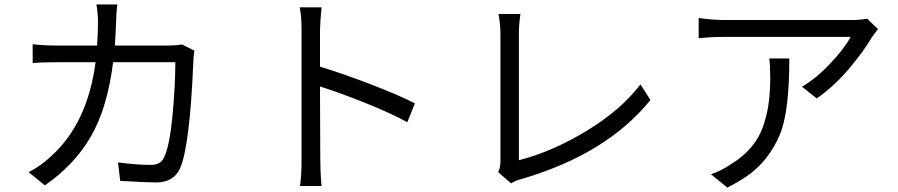

<svg xmlns="http://www.w3.org/2000/svg" viewBox="-20 -807 4040 864"><path d="M508 -787Q504 -758 502.5 -712.5Q501 -667 497 -602H735Q771 -602 799 -607L855 -579Q850 -551 850 -530Q834 -143 789 -47Q760 14 682 14Q642 14 521 7L511 -76Q596 -65 660 -65Q703 -65 718 -98Q743 -149 756 -284.5Q769 -420 769 -527H489Q463 -320 388.5 -192Q314 -64 182 27L109 -32Q168 -63 212 -106Q374 -253 410 -527H242Q162 -527 127 -523V-608Q180 -602 241 -602H417Q421 -666 421 -705.5Q421 -745 414 -787Z M1337 -88V-670Q1337 -733 1329 -774H1427Q1420 -702 1420 -670Q1420 -670 1420 -507Q1522 -476 1646 -428.5Q1770 -381 1847 -342L1813 -257Q1736 -299 1623.5 -344Q1511 -389 1420 -418Q1421 -268 1421 -143.5Q1421 -19 1427 30H1330Q1337 -15 1337 -88Z M2222 -32Q2232 -55 2232 -81V-653Q2232 -699 2223 -744H2322Q2315 -700 2315 -653V-86Q2464 -124 2618 -217Q2772 -310 2862 -427L2907 -357Q2709 -112 2322 0Q2299 6 2280 18Z M3931 -676Q3928 -672 3918 -659Q3908 -646 3904 -640Q3866 -575 3799 -496Q3732 -417 3655 -364L3589 -417Q3653 -454 3716.5 -521.5Q3780 -589 3808 -641H3238Q3182 -641 3124 -635V-726Q3187 -717 3238 -717H3812Q3852 -717 3882 -723ZM3532 -544Q3532 -299 3488 -198Q3443 -94 3362 -30Q3316 6 3253 37L3179 -23Q3228 -39 3269 -68Q3380 -135 3416 -244Q3434 -299 3440 -350.5Q3446 -402 3446 -455.5Q3446 -509 3442 -544Z"/></svg>

Font: Swei Fan Sans CJK TC
Style: Regular
Weight: 400
Version: Version 2.130